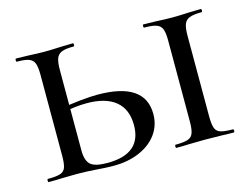

<svg xmlns="http://www.w3.org/2000/svg" viewBox="-73 -584 912 703"><g transform="rotate(-15 383.5 -232.0)"><path d="M260 -12Q389 -12 389 -121Q389 -181 351.5 -212Q314 -243 242 -243Q199 -243 146 -232L142 -248Q235 -263 288 -263Q468 -263 468 -142Q468 -99 444 -66Q420 -33 377 -14.5Q334 4 279 4Q251 4 215 1Q201 0 182 -1Q163 -2 141 -2L80 -1Q63 0 33 0Q31 0 31 -6Q31 -12 33 -12Q66 -12 81 -17Q96 -22 101 -36.5Q106 -51 106 -81V-387Q106 -417 100.5 -431Q95 -445 80.5 -450.5Q66 -456 35 -456Q32 -456 32 -462Q32 -468 35 -468L80 -467Q118 -465 142 -465Q166 -465 206 -467L250 -468Q253 -468 253 -462Q253 -456 250 -456Q219 -456 204.5 -450Q190 -444 184.5 -429.5Q179 -415 179 -385V-81Q179 -43 195.5 -27.5Q212 -12 260 -12ZM735 -12Q738 -12 738 -6Q738 0 735 0Q706 0 690 -1L626 -2L564 -1Q547 0 517 0Q515 0 515 -6Q515 -12 517 -12Q549 -12 564 -17Q579 -22 584.5 -36.5Q590 -51 590 -81V-387Q590 -417 584.5 -431Q579 -445 564 -450.5Q549 -456 517 -456Q515 -456 515 -462Q515 -468 517 -468L564 -467Q602 -465 626 -465Q652 -465 690 -467L735 -468Q738 -468 738 -462Q738 -456 735 -456Q704 -456 689 -450Q674 -444 668.5 -429.5Q663 -415 663 -385V-81Q663 -51 668 -36.5Q673 -22 688 -17Q703 -12 735 -12Z"/></g></svg>

Font: Cormorant Unicase Medium
Style: Regular
Weight: 500
Designer: Christian Thalmann (Catharsis Fonts)
Foundry: Catharsis Fonts
Version: Version 4.000